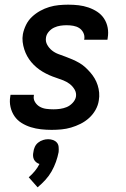

<svg xmlns="http://www.w3.org/2000/svg" viewBox="-20 -548 540 822"><path d="M201 8Q178 8 155.5 5.5Q133 3 112 -3.5Q91 -10 72.5 -21.5Q54 -33 42 -50.5Q30 -68 25 -90Q20 -112 24 -135L25 -142H125V-139Q122 -124 130 -111Q138 -98 150.5 -91Q163 -84 178 -82Q193 -80 209 -80Q223 -80 237.5 -82Q252 -84 265.5 -89.5Q279 -95 290.5 -107Q302 -119 305 -133Q308 -150 299.5 -164.5Q291 -179 278.5 -188.5Q266 -198 251 -204Q236 -210 220.5 -215Q205 -220 190.5 -226.5Q176 -233 162.5 -241Q149 -249 136.5 -259.5Q124 -270 114 -282Q104 -294 96.5 -307.5Q89 -321 84 -336.5Q79 -352 77 -368.5Q75 -385 78 -402Q82 -422 91.5 -441.5Q101 -461 117 -476Q133 -491 152 -501.5Q171 -512 191 -518Q211 -524 231.5 -526Q252 -528 272 -528Q295 -528 316.5 -525.5Q338 -523 358.5 -516Q379 -509 396.5 -497.5Q414 -486 425.5 -468.5Q437 -451 441 -429.5Q445 -408 441 -385L440 -378H340L341 -381Q343 -396 336.5 -408.5Q330 -421 319 -428Q308 -435 294 -437.5Q280 -440 265 -440Q252 -440 238.5 -438Q225 -436 212 -430Q199 -424 189 -412.5Q179 -401 177 -388Q174 -371 182 -356.5Q190 -342 202.5 -332Q215 -322 230 -316.5Q245 -311 260 -305.5Q275 -300 290 -293.5Q305 -287 319 -279Q333 -271 344.5 -260.5Q356 -250 366.5 -238Q377 -226 385 -212.5Q393 -199 398 -183.5Q403 -168 404.5 -151.5Q406 -135 403 -118Q400 -97 389 -77.5Q378 -58 361.5 -43Q345 -28 325 -18Q305 -8 284.5 -2Q264 4 243 6Q222 8 201 8ZM141 254 103 211Q117 199 129 184.5Q141 170 149 154Q142 152 135.5 147Q129 142 125.5 135Q122 128 121.5 119.5Q121 111 123 103Q124 92 129 81Q134 70 143.5 62.5Q153 55 164 51.5Q175 48 186 48Q197 48 207 51.5Q217 55 223.5 62.5Q230 70 231 81Q232 92 231 103Q227 124 219.5 145Q212 166 201 185.5Q190 205 174.5 222Q159 239 141 254Z"/></svg>

Font: Iosevka Semibold Oblique
Style: Regular
Weight: 600
Italic angle: -9°
Monospace: yes
Designer: Belleve Invis
Foundry: Belleve Invis
Version: Version 32.5.0; ttfautohint (v1.8.4)